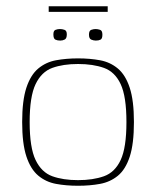

<svg xmlns="http://www.w3.org/2000/svg" viewBox="-20 -590 500 615"><path d="M230 5Q192 5 159.5 -1Q127 -7 102.5 -27.5Q78 -48 64.5 -89Q51 -130 51 -199Q51 -268 64.5 -309Q78 -350 102.5 -370.5Q127 -391 159.5 -397Q192 -403 230 -403Q268 -403 300.5 -397Q333 -391 357.5 -370.5Q382 -350 395.5 -309Q409 -268 409 -199Q409 -129 395.5 -88Q382 -47 357.5 -27Q333 -7 300.5 -1Q268 5 230 5ZM230 -13Q278 -13 313 -25.5Q348 -38 366.5 -77.5Q385 -117 385 -199Q385 -281 366.5 -320.5Q348 -360 313 -372.5Q278 -385 230 -385Q182 -385 147.5 -372.5Q113 -360 94 -320.5Q75 -281 75 -199Q75 -117 94 -77.5Q113 -38 147.5 -25.5Q182 -13 230 -13ZM287 -460Q280 -460 272.5 -463Q265 -466 265 -479Q265 -492 272.5 -494.5Q280 -497 286 -497Q293 -497 300.5 -494.5Q308 -492 308 -479Q308 -466 302 -463Q296 -460 287 -460ZM173 -460Q164 -460 157.5 -463Q151 -466 151 -480Q151 -492 158 -494.5Q165 -497 172 -497Q179 -497 186.5 -494.5Q194 -492 194 -480Q194 -467 187.5 -463.5Q181 -460 173 -460ZM136 -552V-570H325V-552Z"/></svg>

Font: Genos Thin Thin
Style: Regular
Weight: 250
Version: Version 1.010